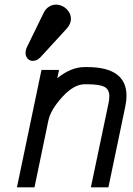

<svg xmlns="http://www.w3.org/2000/svg" viewBox="-20 -798 565 818"><path d="M154.3 -556.2Q138.7 -538.6 120.1 -538.6Q106.9 -538.6 97.9 -548.1Q88.9 -557.6 88.9 -572.3Q88.9 -584.5 94.7 -597.2L165 -741.2Q173.8 -759.8 188 -769Q202.1 -778.3 218.8 -778.3Q234.4 -778.3 249 -770.3Q263.7 -762.2 272.9 -748Q282.2 -733.9 282.2 -717.8Q282.2 -694.8 261.7 -673.3ZM127 0H52.2L156.7 -500H231.4L224.1 -464.8Q282.2 -512.2 340.8 -512.2H351.1Q519 -512.2 519 -389.6Q519 -369.6 513.7 -343.8L441.9 0H367.2L442.4 -358.4Q445.8 -374 445.8 -387.7Q445.8 -417.5 424.3 -428.2Q402.8 -439 351.1 -439H340.8Q294.9 -439 245.4 -384.8Q195.8 -330.6 186 -284.2Z"/></svg>

Font: Anka/Coder Condensed
Style: Italic
Weight: 400
Width: 4
Italic angle: -12°
Monospace: yes
Version: Version 001.100